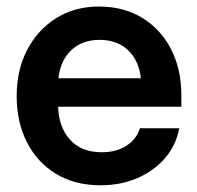

<svg xmlns="http://www.w3.org/2000/svg" viewBox="-20 -547 595 579"><path d="M283.2 11.7Q205.6 11.7 148.7 -22.9Q91.8 -57.6 61 -118.4Q30.3 -179.2 30.3 -257.3Q30.3 -335.9 62 -396.7Q93.8 -457.5 149.7 -492.4Q205.6 -527.3 278.3 -527.3Q353 -527.3 408.9 -493.2Q464.8 -459 495.8 -398.7Q526.9 -338.4 526.9 -259.3V-225.1H155.3Q157.2 -163.1 191.4 -125.5Q225.6 -87.9 286.1 -87.9Q331.5 -87.9 361.6 -107.7Q391.6 -127.4 401.9 -160.2H520.5Q511.2 -109.4 478 -70.6Q444.8 -31.7 394.5 -10Q344.2 11.7 283.2 11.7ZM156.2 -311H404.8Q398.9 -364.7 366 -395.8Q333 -426.8 280.3 -426.8Q228 -426.8 195.1 -395.8Q162.1 -364.7 156.2 -311Z"/></svg>

Font: Inter Display Semi Bold
Style: Regular
Weight: 600
Designer: Rasmus Andersson
Foundry: rsms
Version: Version 4.000;git-37864ae